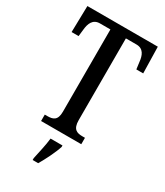

<svg xmlns="http://www.w3.org/2000/svg" viewBox="-227 -805 960 1117"><g transform="rotate(30 253.0 -246.5)"><path d="M117 0H387V-43H370C333 -43 304 -52 304 -114V-663H375C422 -663 437 -626 441 -582L447 -537H493L489 -714H16L12 -537H59L64 -582C68 -626 83 -663 130 -663H200V-110C200 -51 171 -43 134 -43H117ZM188 208V221H225C250 179 283 113 296 71V61H216C211 109 197 164 188 208Z"/></g></svg>

Font: Noto Serif Georgian ExtraCondensed Medium
Style: Regular
Weight: 500
Width: 2
Designer: Monotype Design Team, Akaki Razmadze
Foundry: Google LLC
Version: Version 2.003